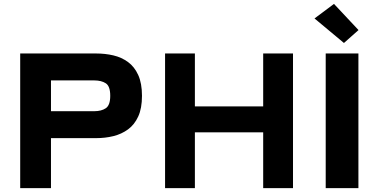

<svg xmlns="http://www.w3.org/2000/svg" viewBox="-20 -978 1968 998"><path d="M85 -700H480Q527 -700 569.5 -690Q612 -680 645.5 -655.5Q679 -631 698.5 -588Q718 -545 718 -480Q718 -415 698.5 -372.5Q679 -330 645.5 -305.5Q612 -281 569.5 -270.5Q527 -260 480 -260H245V0H85ZM470 -560H245V-400H470Q507 -400 530 -415.5Q553 -431 553 -480Q553 -530 530 -545Q507 -560 470 -560Z M838 -700H993V-425H1348V-700H1503V0H1348V-290H993V0H838Z M1673 -700H1843V0H1673ZM1614.8 -882.1 1716 -957.7 1843.5 -821.7 1767.8 -754.6Z"/></svg>

Font: Copperplate Sans CC
Style: Bold
Weight: 700
Designer: indestructible type*
Foundry: Cowboy Collective
Version: Version 1.000